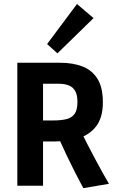

<svg xmlns="http://www.w3.org/2000/svg" viewBox="-20 -947 597 979"><path d="M405 12.4Q388.1 -18.3 364.9 -63.5Q341.8 -108.8 318.7 -157.4Q295.6 -206 278 -246L335.5 -230.8Q320.2 -228.7 298.5 -227.2Q276.9 -225.7 261.4 -225.7H165.2L199.5 -245.8V0H68.3V-627H286.8Q351.9 -627 400.8 -608Q449.8 -589 477.1 -545Q504.5 -501.1 504.5 -425.5Q504.5 -348.4 471.1 -304.1Q437.8 -259.8 378.9 -241.7L395.7 -271.5Q407.7 -246.5 425.1 -212.7Q442.5 -179 462.1 -142.1Q481.7 -105.3 500.8 -70.7Q520 -36.1 535.6 -9.8ZM199.5 -306 174.3 -332.8H250.2Q289.5 -332.8 317.4 -339.2Q345.2 -345.6 360.1 -365.9Q374.9 -386.1 374.9 -427.2Q374.9 -462.9 363.3 -483.1Q351.7 -503.3 330.6 -511.6Q309.5 -519.9 280.9 -519.9H174.3L199.5 -555ZM272.9 -674.9 220.2 -722.4 372.5 -926.5 457 -854.8Z"/></svg>

Font: Anaheim
Style: Regular
Weight: 400
Designer: Vernon Adams
Foundry: Vernon Adams
Version: Version 2.001